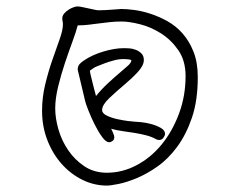

<svg xmlns="http://www.w3.org/2000/svg" viewBox="-20 -604 741 598"><path d="M494 -187Q494 -182 489 -175Q484 -168 476 -168Q471 -168 467 -170Q453 -178 435.5 -182.5Q418 -187 399.5 -190Q381 -193 362.5 -195.5Q344 -198 326 -203Q328 -200 332 -190.5Q336 -181 336 -177Q336 -169 330.5 -165Q325 -161 320 -161Q310 -161 298 -177.5Q286 -194 275 -216Q264 -238 255.5 -259.5Q247 -281 245 -290L222 -387Q222 -398 228 -404.5Q234 -411 242 -416Q267 -433 302 -443.5Q337 -454 366 -454Q371 -454 381.5 -453.5Q392 -453 402.5 -449Q413 -445 420.5 -437.5Q428 -430 428 -417Q428 -400 409 -379.5Q390 -359 366 -339Q342 -319 320 -298Q298 -277 298 -261Q298 -251 312.5 -244Q327 -237 345 -233Q363 -229 379.5 -227Q396 -225 400 -225Q404 -225 419.5 -223.5Q435 -222 451.5 -217.5Q468 -213 481 -205.5Q494 -198 494 -187ZM389 -416Q389 -418 380.5 -419Q372 -420 364 -420Q350 -420 335 -416Q320 -412 306.5 -407Q293 -402 283.5 -398Q274 -394 273 -393L260 -384Q260 -381 262 -372Q264 -363 267 -351.5Q270 -340 273 -327.5Q276 -315 279 -305Q297 -327 316.5 -345Q336 -363 352 -376.5Q368 -390 378.5 -399.5Q389 -409 389 -416ZM596 -364Q596 -291 578 -238Q560 -185 532 -147Q504 -109 470.5 -85.5Q437 -62 405.5 -49Q374 -36 349 -31Q324 -26 313 -26Q273 -26 236.5 -44Q200 -62 172 -93.5Q144 -125 127.5 -167.5Q111 -210 111 -259Q111 -301 121 -342Q131 -383 143.5 -418.5Q156 -454 166 -482.5Q176 -511 176 -528Q176 -533 175 -537.5Q174 -542 174 -547Q174 -555 180 -562Q186 -569 194 -574Q202 -579 209.5 -581.5Q217 -584 221 -584Q227 -584 236 -582Q245 -580 255 -578Q265 -576 273.5 -574Q282 -572 287 -572Q295 -572 307 -572.5Q319 -573 330 -574Q343 -575 358 -576Q374 -576 397.5 -573Q421 -570 447.5 -561.5Q474 -553 500.5 -538.5Q527 -524 548 -500.5Q569 -477 582.5 -443.5Q596 -410 596 -364ZM313 -66Q361 -66 405.5 -89.5Q450 -113 483.5 -154Q517 -195 537.5 -250Q558 -305 558 -367Q558 -415 535.5 -447.5Q513 -480 481.5 -500Q450 -520 416 -528.5Q382 -537 359 -537Q339 -537 321.5 -535Q304 -533 288 -531Q272 -529 256 -527Q240 -525 222 -525Q217 -505 205.5 -474Q194 -443 182 -407Q170 -371 161 -334Q152 -297 152 -266Q152 -236 162 -201Q172 -166 192.5 -136Q213 -106 243 -86Q273 -66 313 -66Z"/></svg>

Font: Reenie Beanie
Style: Regular
Weight: 500
Designer: James Grieshaber
Foundry: James Grieshaber
Version: Version 1.000